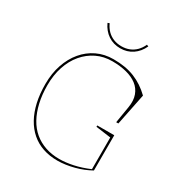

<svg xmlns="http://www.w3.org/2000/svg" viewBox="-209 -1058 1153 1222"><g transform="rotate(30 367.5 -447.0)"><path d="M498 -296V-306H623V-47Q598 -33 569.5 -21.5Q541 -10 510.5 -2Q480 6 449 10.5Q418 15 389 15Q331 15 282.5 -1.5Q234 -18 196.5 -50.5Q159 -83 133 -130Q107 -177 93.5 -237Q80 -297 80 -370Q80 -448 102 -512.5Q124 -577 163.5 -624Q203 -671 257.5 -697Q312 -723 378 -723Q423 -723 461.5 -716.5Q500 -710 533.5 -696.5Q567 -683 597 -663Q627 -643 655 -616L608 -384H592L612 -505Q621 -558 607 -596.5Q593 -635 561 -659.5Q529 -684 482 -696Q435 -708 378 -708Q315 -708 263.5 -683Q212 -658 174 -613Q136 -568 115.5 -506Q95 -444 95 -370Q95 -300 108.5 -241.5Q122 -183 147 -138Q172 -93 208.5 -62.5Q245 -32 292 -16Q339 0 394 0Q441 0 495 -11.5Q549 -23 608 -48V-281ZM378 -804Q328 -804 289 -830Q250 -856 228 -904L241 -909Q254 -880 274 -860Q294 -840 320.5 -829.5Q347 -819 378 -819Q410 -819 436 -829.5Q462 -840 482 -860Q502 -880 515 -909L528 -904Q506 -856 467 -830Q428 -804 378 -804Z"/></g></svg>

Font: Kalnia Thin
Style: Regular
Weight: 250
Designer: Frida Medrano
Foundry: Frida Medrano
Version: Version 1.105